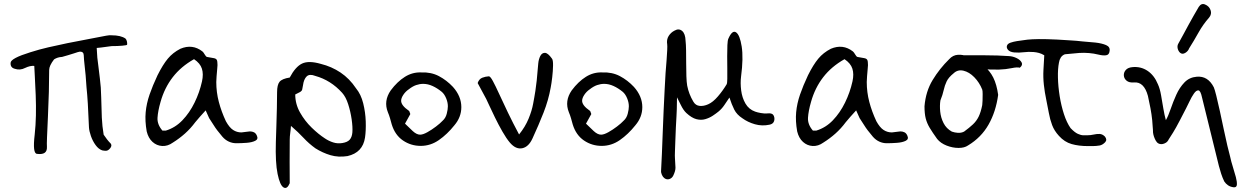

<svg xmlns="http://www.w3.org/2000/svg" viewBox="-20 -735 6132 941"><path d="M161 19Q139 17 150 -75Q155 -121 156 -169Q157 -217 155 -269Q152 -328 150.5 -363.5Q149 -399 148 -412Q128 -414 103 -402Q78 -389 52 -398Q30 -404 32 -427Q32 -449 129 -479Q173 -493 216.5 -503Q260 -513 310.5 -523.5Q361 -534 427 -546L500 -560Q515 -563 527 -562Q572 -562 595 -546Q600 -541 602 -532Q604 -523 603 -516Q602 -513 579 -511Q567 -510 554 -509.5Q541 -509 527 -509Q523 -508 515.5 -507.5Q508 -507 497 -505Q485 -503 474.5 -502Q464 -501 454 -500L457 -452L462 -412Q471 -342 474 -306L476 -258Q478 -201 479 -159Q481 -116 488 -75Q496 -63 504.5 -52Q513 -41 523 -31Q530 -21 520 -8.5Q510 4 499 4Q495 4 490.5 3.5Q486 3 481 2Q463 -4 448.5 -24Q434 -44 425.5 -68.5Q417 -93 416 -111Q411 -243 404 -307Q400 -372 395 -411Q391 -446 390.5 -464Q390 -482 372 -482Q367 -482 341 -473Q328 -469 313.5 -464.5Q299 -460 284 -456Q262 -455 245 -444Q221 -413 221 -392Q221 -291 215 -165Q212 -101 210.5 -63.5Q209 -26 210 -15Q212 26 161 19Z M1138 -33Q1119 -33 1101.5 -41Q1084 -49 1070 -65Q1054 -84 1044.5 -96.5Q1035 -109 1027 -122Q1019 -135 1005 -156Q1002 -162 998.5 -170.5Q995 -179 988 -194Q972 -176 960 -163Q948 -150 937 -136Q914 -105 886.5 -80.5Q859 -56 827 -36Q802 -18 775 -19.5Q748 -21 727.5 -39.5Q707 -58 699 -91Q690 -142 694 -185Q698 -228 713 -271.5Q728 -315 752 -366Q778 -418 802.5 -447.5Q827 -477 864 -496Q923 -521 972 -483Q977 -479 983 -468.5Q989 -458 994 -456Q1017 -452 1028 -450Q1039 -448 1042.5 -441.5Q1046 -435 1046 -416Q1046 -413 1044.5 -396.5Q1043 -380 1041.5 -361.5Q1040 -343 1040 -333Q1040 -283 1052.5 -235.5Q1065 -188 1087 -141Q1104 -110 1122.5 -98Q1141 -86 1163 -86Q1165 -86 1175.5 -87.5Q1186 -89 1196 -90Q1206 -91 1205 -91Q1216 -91 1225 -86.5Q1234 -82 1239 -70Q1247 -53 1231 -45Q1215 -37 1188.5 -35Q1162 -33 1138 -33ZM776 -95H793Q839 -109 874 -145.5Q909 -182 933.5 -232Q958 -282 970 -336Q978 -372 969.5 -398.5Q961 -425 931 -445Q867 -409 826.5 -356.5Q786 -304 767 -236Q754 -191 752 -158Q750 -125 776 -95Z M1406 -118Q1405 -101 1402.5 -83.5Q1400 -66 1400 -50Q1399 56 1400 163Q1387 194 1369.5 183.5Q1352 173 1340.5 117.5Q1329 62 1332 -39Q1333 -72 1334.5 -116.5Q1336 -161 1337 -205.5Q1338 -250 1338 -283Q1338 -319 1350 -334Q1362 -349 1400 -355Q1428 -408 1460.5 -423.5Q1493 -439 1552 -422Q1605 -409 1649 -379.5Q1693 -350 1725 -302Q1749 -273 1760 -229Q1771 -185 1772.5 -140Q1774 -95 1769 -61Q1758 13 1683 30Q1638 37 1599.5 25.5Q1561 14 1526 -8Q1494 -31 1468 -59Q1442 -87 1406 -118ZM1427 -272Q1427 -225 1450.5 -183.5Q1474 -142 1507.5 -109.5Q1541 -77 1572 -57Q1591 -44 1613 -37Q1635 -30 1658 -34Q1683 -38 1694 -50.5Q1705 -63 1707 -86Q1709 -112 1703.5 -150Q1698 -188 1686.5 -224Q1675 -260 1657 -280Q1601 -342 1525 -363Q1497 -374 1483 -360.5Q1469 -347 1465 -317Q1463 -303 1461 -296Q1459 -289 1451.5 -284.5Q1444 -280 1427 -272Z M2042 -20Q1994 -20 1955 -46.5Q1916 -73 1900 -125Q1896 -140 1891.5 -155.5Q1887 -171 1881 -185Q1859 -240 1895 -292Q1927 -335 1964.5 -358.5Q2002 -382 2045 -380Q2093 -382 2131 -362Q2169 -342 2200 -309Q2241 -263 2241 -210Q2241 -161 2207 -121Q2172 -77 2131 -48.5Q2090 -20 2042 -20ZM2039 -75Q2053 -75 2074.5 -87Q2096 -99 2117 -115Q2138 -131 2149 -143Q2164 -156 2169.5 -177.5Q2175 -199 2175 -214Q2175 -233 2166.5 -253.5Q2158 -274 2145 -285Q2123 -303 2100 -313.5Q2077 -324 2054 -324Q2037 -324 2019.5 -318Q2002 -312 1983 -297Q1967 -286 1956.5 -270Q1946 -254 1946 -241Q1946 -230 1955 -218Q1964 -206 1984 -192Q1986 -191 1987 -187Q1988 -183 1991 -176L1965 -129Q1984 -110 2003 -92.5Q2022 -75 2039 -75Z M2479 -36Q2462 -56 2442.5 -90Q2423 -124 2406 -159Q2389 -194 2377 -220Q2365 -246 2363 -250L2321 -328Q2328 -348 2343.5 -354Q2359 -360 2376 -361Q2383 -361 2395.5 -338Q2408 -315 2426.5 -274.5Q2445 -234 2469.5 -183Q2494 -132 2524 -76Q2554 -113 2570.5 -153Q2587 -193 2593 -227Q2596 -243 2598.5 -257Q2601 -271 2604 -290Q2607 -309 2610.5 -340.5Q2614 -372 2618 -424Q2620 -445 2628 -460.5Q2636 -476 2650.5 -476Q2665 -476 2685 -448Q2691 -441 2690.5 -414Q2690 -387 2686.5 -356.5Q2683 -326 2679 -306Q2668 -244 2644 -183Q2620 -122 2590 -57Q2571 -15 2539.5 -8.5Q2508 -2 2479 -36Z M2929 -20Q2881 -20 2842 -46.5Q2803 -73 2787 -125Q2783 -140 2778.5 -155.5Q2774 -171 2768 -185Q2746 -240 2782 -292Q2814 -335 2851.5 -358.5Q2889 -382 2932 -380Q2980 -382 3018 -362Q3056 -342 3087 -309Q3128 -263 3128 -210Q3128 -161 3094 -121Q3059 -77 3018 -48.5Q2977 -20 2929 -20ZM2926 -75Q2940 -75 2961.5 -87Q2983 -99 3004 -115Q3025 -131 3036 -143Q3051 -156 3056.5 -177.5Q3062 -199 3062 -214Q3062 -233 3053.5 -253.5Q3045 -274 3032 -285Q3010 -303 2987 -313.5Q2964 -324 2941 -324Q2924 -324 2906.5 -318Q2889 -312 2870 -297Q2854 -286 2843.5 -270Q2833 -254 2833 -241Q2833 -230 2842 -218Q2851 -206 2871 -192Q2873 -191 2874 -187Q2875 -183 2878 -176L2852 -129Q2871 -110 2890 -92.5Q2909 -75 2926 -75Z M3236 138Q3229 133 3224 122Q3219 111 3220 101Q3222 67 3224 19Q3226 -29 3228 -84Q3230 -139 3232.5 -194Q3235 -249 3237.5 -297Q3240 -345 3242 -378Q3242 -378 3243.5 -396.5Q3245 -415 3247 -441Q3249 -467 3250 -489Q3251 -511 3250 -517Q3246 -541 3257 -558.5Q3268 -576 3286 -585Q3307 -597 3323 -583.5Q3339 -570 3340 -535Q3342 -518 3342.5 -488Q3343 -458 3343 -424.5Q3343 -391 3344 -361.5Q3345 -332 3348 -315Q3356 -274 3378 -237Q3389 -218 3409 -216Q3429 -214 3451 -224Q3474 -234 3498.5 -262.5Q3523 -291 3542 -323Q3544 -327 3544.5 -348.5Q3545 -370 3544.5 -399.5Q3544 -429 3544 -459.5Q3544 -490 3545 -514Q3546 -538 3550 -546Q3569 -589 3587.5 -576.5Q3606 -564 3615 -507.5Q3624 -451 3612 -360Q3608 -328 3612.5 -292Q3617 -256 3633.5 -227.5Q3650 -199 3681 -188Q3692 -184 3709 -181Q3726 -178 3738 -179Q3752 -181 3762 -177.5Q3772 -174 3775 -159Q3777 -146 3771.5 -136.5Q3766 -127 3752 -124Q3715 -116 3680 -126Q3645 -136 3619 -155Q3591 -173 3578.5 -198Q3566 -223 3555 -257Q3542 -238 3530 -220Q3518 -202 3501 -188Q3490 -179 3473.5 -168Q3457 -157 3436.5 -151Q3416 -145 3393 -151Q3370 -157 3344 -181Q3329 -195 3316.5 -221Q3304 -247 3298 -258L3297 -200Q3297 -190 3295.5 -166Q3294 -142 3292.5 -111Q3291 -80 3290 -48.5Q3289 -17 3288 7Q3287 31 3288 41Q3290 70 3290.5 86Q3291 102 3280 125Q3274 138 3261 142.5Q3248 147 3236 138Z M4326 -33Q4307 -33 4289.5 -41Q4272 -49 4258 -65Q4242 -84 4232.5 -96.5Q4223 -109 4215 -122Q4207 -135 4193 -156Q4190 -162 4186.5 -170.5Q4183 -179 4176 -194Q4160 -176 4148 -163Q4136 -150 4125 -136Q4102 -105 4074.5 -80.5Q4047 -56 4015 -36Q3990 -18 3963 -19.5Q3936 -21 3915.5 -39.5Q3895 -58 3887 -91Q3878 -142 3882 -185Q3886 -228 3901 -271.5Q3916 -315 3940 -366Q3966 -418 3990.5 -447.5Q4015 -477 4052 -496Q4111 -521 4160 -483Q4165 -479 4171 -468.5Q4177 -458 4182 -456Q4205 -452 4216 -450Q4227 -448 4230.5 -441.5Q4234 -435 4234 -416Q4234 -413 4232.5 -396.5Q4231 -380 4229.5 -361.5Q4228 -343 4228 -333Q4228 -283 4240.5 -235.5Q4253 -188 4275 -141Q4292 -110 4310.5 -98Q4329 -86 4351 -86Q4353 -86 4363.5 -87.5Q4374 -89 4384 -90Q4394 -91 4393 -91Q4404 -91 4413 -86.5Q4422 -82 4427 -70Q4435 -53 4419 -45Q4403 -37 4376.5 -35Q4350 -33 4326 -33ZM3964 -95H3981Q4027 -109 4062 -145.5Q4097 -182 4121.5 -232Q4146 -282 4158 -336Q4166 -372 4157.5 -398.5Q4149 -425 4119 -445Q4055 -409 4014.5 -356.5Q3974 -304 3955 -236Q3942 -191 3940 -158Q3938 -125 3964 -95Z M4678 -10Q4649 -10 4619.5 -21.5Q4590 -33 4573 -54Q4550 -86 4536.5 -108.5Q4523 -131 4517 -154.5Q4511 -178 4511 -214Q4517 -287 4551 -343Q4585 -399 4632 -445Q4650 -465 4675 -466.5Q4700 -468 4721 -458Q4770 -437 4800.5 -413Q4831 -389 4848 -355Q4865 -321 4872 -270Q4861 -188 4825 -124.5Q4789 -61 4724 -22Q4707 -10 4678 -10ZM4645 -90Q4659 -85 4675 -84Q4691 -83 4705 -90Q4731 -109 4748.5 -125.5Q4766 -142 4776.5 -163.5Q4787 -185 4794 -220Q4795 -226 4795.5 -242Q4796 -258 4796 -274Q4796 -290 4794 -296Q4780 -331 4755 -356.5Q4730 -382 4702 -388.5Q4674 -395 4654 -376Q4629 -356 4619.5 -336Q4610 -316 4605 -293Q4600 -270 4589 -243Q4585 -218 4588 -188Q4591 -158 4604.5 -131.5Q4618 -105 4645 -90ZM4877 -394Q4837 -393 4794 -396.5Q4751 -400 4710 -404Q4691 -406 4675 -406.5Q4659 -407 4649.5 -415.5Q4640 -424 4640 -447Q4643 -454 4659.5 -459Q4676 -464 4688 -464Q4744 -464 4807.5 -464Q4871 -464 4926 -460Q4944 -459 4962 -450.5Q4980 -442 4987 -429Q4994 -416 4978 -403Q4967 -407 4938 -401Q4909 -395 4877 -394Z M5312 -19Q5267 -19 5232 -29Q5197 -39 5170 -69Q5147 -94 5136.5 -122Q5126 -150 5120.5 -181Q5115 -212 5108 -245Q5100 -283 5096 -319.5Q5092 -356 5094 -393L5098 -464Q5085 -472 5072 -475.5Q5059 -479 5046 -480Q5021 -482 4997.5 -479Q4974 -476 4951 -478Q4930 -480 4921 -490Q4912 -500 4915 -510.5Q4918 -521 4933 -526Q4948 -531 4964 -533.5Q4980 -536 4996 -538Q5013 -541 5040 -542.5Q5067 -544 5111.5 -543Q5156 -542 5227 -537Q5241 -536 5256 -535Q5271 -534 5285 -532Q5316 -530 5348 -526.5Q5380 -523 5401 -514Q5422 -505 5418 -484Q5416 -466 5400.5 -464Q5385 -462 5363 -467.5Q5341 -473 5317 -475Q5293 -477 5269.5 -475.5Q5246 -474 5199 -469Q5186 -464 5179 -453Q5172 -442 5170 -428Q5164 -398 5165 -354.5Q5166 -311 5173.5 -264Q5181 -217 5194.5 -175.5Q5208 -134 5227 -107Q5247 -86 5262.5 -79Q5278 -72 5289.5 -72Q5301 -72 5308 -72Q5325 -72 5340 -75.5Q5355 -79 5369 -78.5Q5383 -78 5395 -66Q5408 -50 5396 -37.5Q5384 -25 5370 -22Q5351 -19 5335.5 -19Q5320 -19 5312 -19Z M6027 183Q6010 181 5998.5 173Q5987 165 5980 154Q5971 135 5965 116.5Q5959 98 5954 79L5871 -258Q5864 -291 5853.5 -292Q5843 -293 5831.5 -276.5Q5820 -260 5810 -238.5Q5800 -217 5793 -204Q5774 -167 5763 -146Q5752 -125 5744.5 -111.5Q5737 -98 5729 -85Q5721 -72 5708 -52Q5703 -41 5694 -35.5Q5685 -30 5677 -29Q5655 -26 5644 -46.5Q5633 -67 5631 -86Q5631 -96 5630.5 -100Q5630 -104 5629.5 -112.5Q5629 -121 5627 -146Q5624 -175 5618.5 -204.5Q5613 -234 5606 -265Q5587 -335 5538 -331Q5514 -329 5501.5 -339.5Q5489 -350 5488 -365Q5487 -380 5497.5 -392Q5508 -404 5530 -406Q5571 -410 5604 -388Q5637 -366 5655 -322Q5665 -300 5670.5 -268Q5676 -236 5681.5 -203.5Q5687 -171 5694 -146Q5706 -167 5717.5 -201Q5729 -235 5745 -270.5Q5761 -306 5785 -331Q5809 -356 5845 -359Q5900 -364 5929 -307Q5933 -298 5941 -266.5Q5949 -235 5958.5 -191Q5968 -147 5977.5 -102Q5987 -57 5995.5 -20.5Q6004 16 6009 33Q6014 57 6022.5 83.5Q6031 110 6037 133Q6043 156 6042 170Q6041 184 6027 183ZM5763 -477Q5754 -486 5751.5 -499Q5749 -512 5756 -523Q5769 -546 5781 -568.5Q5793 -591 5805 -613Q5817 -635 5829.5 -657Q5842 -679 5855 -701Q5868 -721 5886 -713Q5906 -705 5913 -685.5Q5920 -666 5906 -649Q5876 -615 5854 -575.5Q5832 -536 5808 -498Q5803 -484 5788.5 -475.5Q5774 -467 5763 -477Z"/></svg>

Font: Mynerve
Style: Regular
Weight: 400
Designer: Carolina Short
Foundry: Carolina Short
Version: Version 1.000; ttfautohint (v1.8.4.7-5d5b)